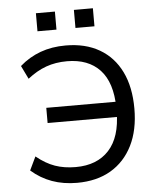

<svg xmlns="http://www.w3.org/2000/svg" viewBox="-60 -947 836 1007"><g transform="rotate(-5 358.5 -443.5)"><path d="M305 9Q233 9 173.5 -12.5Q114 -34 65 -77L99 -148Q148 -108 196.5 -91Q245 -74 305 -74Q418 -74 480.5 -142.5Q543 -211 544 -343L574 -317H178V-397H573L544 -366Q542 -499 480.5 -565Q419 -631 307 -631Q247 -631 197 -613Q147 -595 99 -557L65 -627Q114 -670 174 -692Q234 -714 307 -714Q411 -714 485 -671Q559 -628 598.5 -547.5Q638 -467 638 -353Q638 -240 597.5 -159Q557 -78 483 -34.5Q409 9 305 9ZM367 -801V-896H467V-801ZM167 -801V-896H267V-801Z"/></g></svg>

Font: Nunito Sans 7pt
Style: Regular
Weight: 400
Designer: Vernon Adams
Foundry: Vernon Adams
Version: Version 3.101;gftools[0.9.27]